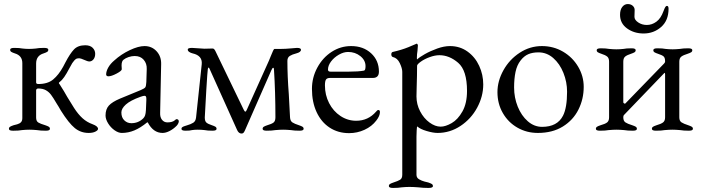

<svg xmlns="http://www.w3.org/2000/svg" viewBox="-20 -641 3459 946"><path d="M280 -96Q274 -106 269 -115Q264 -124 259 -131Q242 -160 231.5 -174Q221 -188 206 -196.5Q191 -205 168 -205Q164 -205 161 -202.5Q158 -200 158 -196V-62Q158 -44 168.5 -37.5Q179 -31 203 -24Q215 -20 220.5 -16.5Q226 -13 226 -6Q226 3 206 3Q179 3 162 0Q142 -2 125 -2Q108 -2 88 0Q73 3 47 3H44Q24 3 24 -6Q24 -13 29.5 -16.5Q35 -20 47 -24Q52 -25 64.5 -28.5Q77 -32 83.5 -39Q90 -46 90 -59V-330Q90 -367 53 -378Q41 -382 35.5 -385.5Q30 -389 30 -396Q30 -405 50 -405Q77 -405 90 -402Q106 -400 123 -400Q139 -400 157 -402Q171 -405 195 -405H198Q218 -405 218 -396Q218 -389 212.5 -385.5Q207 -382 195 -378Q158 -367 158 -328V-235Q158 -227 169 -227Q215 -227 242 -249.5Q269 -272 291 -312L302 -333Q325 -377 344.5 -397.5Q364 -418 400 -418Q424 -418 436.5 -405.5Q449 -393 449 -376Q449 -359 440.5 -348.5Q432 -338 419 -338Q413 -338 395 -346Q377 -354 370 -354Q359 -354 353 -349.5Q347 -345 342.5 -338.5Q338 -332 336 -330Q335 -329 322 -305Q308 -278 296.5 -261.5Q285 -245 273 -236Q270 -234 270 -232Q270 -230 271 -229Q272 -228 273 -227Q298 -188 311 -164L345 -109Q365 -78 386.5 -58.5Q408 -39 436 -29Q463 -19 463 -6Q463 1 450 7.5Q437 14 417 14Q378 14 348.5 -10Q319 -34 280 -96Z M500 0ZM500 -72Q500 -103 516.5 -121Q533 -139 571 -155L673 -197Q692 -205 696 -211Q700 -217 701 -237L703 -301Q704 -328 688 -346.5Q672 -365 644 -365Q629 -365 614 -360Q599 -355 589 -347Q579 -340 579 -318L580 -300Q580 -292 554.5 -278.5Q529 -265 514 -265Q509 -265 506 -267.5Q503 -270 503 -274Q503 -290 513.5 -308.5Q524 -327 543 -343Q577 -374 619.5 -394Q662 -414 692 -414Q728 -414 751.5 -388.5Q775 -363 774 -325L769 -85Q768 -64 778 -51Q788 -38 805 -38Q830 -38 842 -49Q847 -54 850 -54Q855 -54 858 -51Q861 -48 861 -43Q861 -39 858 -32.5Q855 -26 850 -21Q834 -5 815.5 4.5Q797 14 781 14Q735 14 708 -38H705Q672 -11 642 1.5Q612 14 580 14Q563 14 544 0.5Q525 -13 512.5 -33.5Q500 -54 500 -72ZM686 -58Q692 -64 695 -73Q698 -82 699 -99L701 -148V-154Q701 -162 699 -165.5Q697 -169 692 -169Q686 -169 672 -164Q622 -146 600 -126Q578 -106 578 -87Q578 -62 592.5 -48Q607 -34 627 -34Q662 -34 686 -58Z M1148 -1 1013 -301Q1010 -308 1008 -308Q1005 -308 1004 -301Q1002 -290 996.5 -198Q991 -106 989 -62Q989 -44 997 -37Q1005 -30 1024 -24Q1036 -20 1041.5 -16.5Q1047 -13 1047 -6Q1047 3 1027 3Q1002 3 988 0Q972 -2 954 -2Q938 -2 926 0Q917 3 894 3Q874 3 874 -6Q874 -12 879 -15Q884 -18 890.5 -20Q897 -22 900 -23Q921 -29 932.5 -36.5Q944 -44 946 -62L974 -325Q978 -367 929 -378Q920 -380 912.5 -385Q905 -390 905 -397Q905 -405 926 -405L957 -403L987 -401L1028 -402Q1035 -402 1041 -390L1180 -102Q1185 -91 1189 -91Q1192 -91 1196 -100L1305 -342L1314 -364Q1328 -400 1332 -400H1365Q1386 -400 1412.5 -402.5Q1439 -405 1443 -405Q1463 -405 1463 -396Q1463 -384 1440 -378Q1420 -373 1408 -365.5Q1396 -358 1396 -341Q1396 -267 1403 -176L1409 -63Q1410 -45 1420.5 -38Q1431 -31 1453 -24Q1465 -20 1470.5 -16.5Q1476 -13 1476 -6Q1476 3 1456 3Q1430 3 1413 0Q1391 -2 1375 -2Q1359 -2 1337 0Q1320 3 1294 3Q1274 3 1274 -6Q1274 -13 1279.5 -16.5Q1285 -20 1297 -24Q1318 -30 1327.5 -37Q1337 -44 1337 -63Q1337 -187 1330 -297Q1330 -307 1326 -307Q1322 -307 1317 -295L1187 1Q1183 10 1179.5 13.5Q1176 17 1170 17Q1156 17 1148 -1Z M1517 0ZM1517 -203Q1517 -259 1543.5 -308Q1570 -357 1614 -385.5Q1658 -414 1710 -414Q1770 -414 1808.5 -378.5Q1847 -343 1847 -288Q1847 -257 1817 -257H1606Q1592 -257 1586.5 -249.5Q1581 -242 1581 -220Q1581 -173 1601.5 -133Q1622 -93 1657.5 -69.5Q1693 -46 1735 -46Q1794 -46 1833 -91Q1839 -99 1844 -99Q1852 -99 1852 -89Q1852 -70 1834 -47Q1812 -18 1776 -1.5Q1740 15 1700 15Q1646 15 1604.5 -12Q1563 -39 1540 -88.5Q1517 -138 1517 -203ZM1699 -288Q1746 -288 1773 -293Q1781 -294 1781 -315Q1781 -344 1755.5 -364.5Q1730 -385 1695 -385Q1673 -385 1649.5 -371.5Q1626 -358 1611 -338Q1596 -318 1596 -298Q1596 -288 1608 -288Z M1896 0ZM1896 276Q1896 269 1901.5 265.5Q1907 262 1919 258Q1941 251 1951.5 244.5Q1962 238 1962 220V-287Q1962 -304 1950 -329.5Q1938 -355 1916 -360Q1912 -361 1910 -364.5Q1908 -368 1908 -373Q1908 -383 1915 -385Q1959 -395 1992 -408.5Q2025 -422 2031 -425L2033 -426Q2035 -426 2037 -423Q2039 -420 2039 -417L2037 -391Q2034 -373 2034 -357Q2034 -349 2035 -348Q2046 -359 2073.5 -374.5Q2101 -390 2134.5 -402Q2168 -414 2197 -414Q2246 -414 2283.5 -387Q2321 -360 2341 -316.5Q2361 -273 2361 -225Q2361 -166 2331 -110.5Q2301 -55 2249 -20.5Q2197 14 2136 14Q2114 14 2082 4.5Q2050 -5 2036 -18Q2034 -18 2033 2Q2032 22 2032 33V220Q2032 235 2045 242.5Q2058 250 2071.5 253.5Q2085 257 2090 258Q2102 262 2107.5 265.5Q2113 269 2113 276Q2113 285 2091 285Q2064 285 2041 282Q2015 280 1997 280Q1981 280 1959 282Q1943 285 1917 285Q1896 285 1896 276ZM2281 -193Q2281 -294 2237.5 -331.5Q2194 -369 2145 -369Q2123 -369 2097 -359.5Q2071 -350 2053 -337Q2035 -324 2035 -317Q2035 -272 2033 -212Q2032 -192 2032 -166Q2032 -127 2050 -92.5Q2068 -58 2096 -37.5Q2124 -17 2151 -17Q2175 -17 2205.5 -34.5Q2236 -52 2258.5 -92Q2281 -132 2281 -193Z M2431 0ZM2431 -187Q2431 -242 2460.5 -295Q2490 -348 2540.5 -381Q2591 -414 2650 -414Q2707 -414 2754 -386.5Q2801 -359 2828.5 -312.5Q2856 -266 2856 -213Q2856 -153 2830 -101Q2804 -49 2753 -17.5Q2702 14 2630 14Q2575 14 2529.5 -12Q2484 -38 2457.5 -84Q2431 -130 2431 -187ZM2754 -71Q2774 -110 2774 -189Q2774 -237 2756 -282Q2738 -327 2706 -355Q2674 -383 2633 -383Q2604 -383 2583 -374Q2562 -365 2545 -343Q2527 -320 2520 -286.5Q2513 -253 2513 -210Q2513 -160 2531 -115.5Q2549 -71 2580.5 -43.5Q2612 -16 2651 -16Q2726 -16 2754 -71Z M2916 0ZM2916 -6Q2916 -13 2921.5 -16.5Q2927 -20 2939 -24Q2961 -30 2971 -37.5Q2981 -45 2981 -63V-337Q2981 -355 2971.5 -362.5Q2962 -370 2943 -376Q2931 -380 2925.5 -383.5Q2920 -387 2920 -394Q2920 -403 2940 -403Q2966 -403 2981 -400Q3001 -398 3017 -398Q3034 -398 3052 -400Q3065 -403 3092 -403Q3112 -403 3112 -394Q3112 -387 3106.5 -383.5Q3101 -380 3089 -376Q3070 -370 3060.5 -362.5Q3051 -355 3051 -337V-137Q3051 -134 3055 -131.5Q3059 -129 3061 -131L3252 -328Q3253 -330 3255 -332Q3257 -334 3257 -339Q3257 -357 3249 -363.5Q3241 -370 3222 -376Q3210 -380 3204.5 -383.5Q3199 -387 3199 -394Q3199 -403 3219 -403Q3246 -403 3259 -400Q3277 -398 3294 -398Q3310 -398 3330 -400Q3345 -403 3371 -403Q3391 -403 3391 -394Q3391 -387 3385.5 -383.5Q3380 -380 3368 -376Q3348 -370 3337.5 -362.5Q3327 -355 3327 -337V-63Q3327 -45 3338 -38Q3349 -31 3371 -24Q3383 -20 3388.5 -16.5Q3394 -13 3394 -6Q3394 3 3374 3Q3348 3 3331 0Q3309 -2 3293 -2Q3277 -2 3255 0Q3239 3 3212 3Q3192 3 3192 -6Q3192 -13 3197.5 -16.5Q3203 -20 3215 -24Q3236 -30 3246.5 -37.5Q3257 -45 3257 -63V-276Q3257 -279 3256 -281Q3255 -283 3253 -281L3054 -74Q3051 -71 3051 -63Q3051 -45 3061.5 -38Q3072 -31 3095 -24Q3107 -20 3112.5 -16.5Q3118 -13 3118 -6Q3118 3 3098 3Q3072 3 3055 0Q3033 -2 3017 -2Q3001 -2 2979 0Q2963 3 2936 3Q2916 3 2916 -6ZM3035 -568Q3035 -593 3046 -607Q3057 -621 3073 -621Q3088 -621 3097.5 -612.5Q3107 -604 3107 -592L3106 -558Q3106 -543 3124.5 -530.5Q3143 -518 3167 -518Q3192 -518 3214 -534Q3236 -550 3249 -586Q3255 -602 3258.5 -607Q3262 -612 3266 -612Q3274 -612 3274 -598Q3274 -540 3237.5 -508Q3201 -476 3151 -476Q3104 -476 3069.5 -501Q3035 -526 3035 -568Z"/></svg>

Font: EB Garamond
Style: Regular
Weight: 400
Designer: Georg Duffner and Octavio Pardo
Foundry: Georg Duffner
Version: Version 1.000; ttfautohint (v1.6)